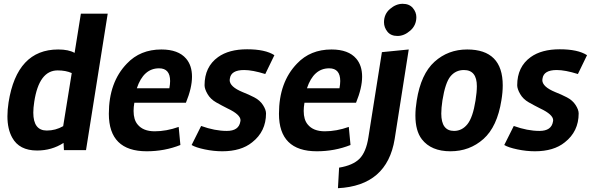

<svg xmlns="http://www.w3.org/2000/svg" viewBox="-20 -782 3108 1009"><path d="M286 -522Q341 -522 372 -504L405 -710H546L432 7H316L314 -31Q252 9 175 9Q81 9 44 -59Q19 -104 19 -171Q19 -205 25 -244Q69 -522 286 -522ZM283 -412Q185 -412 160 -247Q155 -215 155 -190Q155 -96 226 -96Q272 -96 312 -119L357 -398Q326 -412 283 -412Z M958 -474Q989 -438 989 -379Q989 -320 957 -242H686Q682 -219 682 -199Q682 -153 703 -128Q732 -92 793 -92Q854 -92 919 -115L928 -20Q845 13 751 13Q552 13 552 -184Q552 -350 647 -448Q717 -522 828 -522Q917 -522 958 -474ZM870 -318Q874 -340 874 -356Q874 -423 816 -423Q734 -423 699 -318Z M1263 -414Q1194 -414 1188 -369Q1187 -365 1187 -361Q1187 -326 1255 -298Q1286 -286 1316 -270.5Q1346 -255 1362 -230Q1378 -205 1378 -186Q1378 -91 1305 -34Q1247 13 1148 13Q1103 13 1055.5 3Q1008 -7 987 -20L1037 -120Q1109 -94 1172 -94Q1235 -94 1243 -143Q1244 -146 1244 -150Q1244 -180 1176 -212Q1146 -227 1116 -244Q1086 -261 1070.5 -288Q1055 -315 1055 -334Q1055 -431 1126 -482Q1183 -523 1278.5 -523Q1374 -523 1422 -492L1374 -393Q1307 -414 1263 -414Z M1852 -474Q1883 -438 1883 -379Q1883 -320 1851 -242H1580Q1576 -219 1576 -199Q1576 -153 1597 -128Q1626 -92 1687 -92Q1748 -92 1813 -115L1822 -20Q1739 13 1645 13Q1446 13 1446 -184Q1446 -350 1541 -448Q1611 -522 1722 -522Q1811 -522 1852 -474ZM1764 -318Q1768 -340 1768 -356Q1768 -423 1710 -423Q1628 -423 1593 -318Z M2128 -522 2054 -51Q2014 194 1756 207L1762 99Q1835 87 1869.5 52Q1904 17 1916 -60L1987 -508ZM2168 -692Q2168 -649 2136 -621Q2104 -593 2069 -593Q2034 -593 2016 -615.5Q1998 -638 1998 -665Q1998 -708 2029.5 -735Q2061 -762 2096 -762Q2131 -762 2149.5 -740Q2168 -718 2168 -692Z M2197 -50Q2163 -94 2163 -175Q2163 -211 2170 -254Q2192 -393 2263.5 -457.5Q2335 -522 2435 -522Q2622 -522 2622 -333Q2622 -297 2615 -255Q2593 -116 2520.5 -51.5Q2448 13 2347 13Q2246 13 2197 -50ZM2486 -329Q2486 -414 2418 -414Q2375 -414 2347.5 -381Q2320 -348 2305 -254Q2299 -214 2299 -185Q2299 -94 2366 -94Q2408 -94 2436.5 -129.5Q2465 -165 2479 -254Q2486 -298 2486 -329Z M2906 -414Q2837 -414 2831 -369Q2830 -365 2830 -361Q2830 -326 2898 -298Q2929 -286 2959 -270.5Q2989 -255 3005 -230Q3021 -205 3021 -186Q3021 -91 2948 -34Q2890 13 2791 13Q2746 13 2698.5 3Q2651 -7 2630 -20L2680 -120Q2752 -94 2815 -94Q2878 -94 2886 -143Q2887 -146 2887 -150Q2887 -180 2819 -212Q2789 -227 2759 -244Q2729 -261 2713.5 -288Q2698 -315 2698 -334Q2698 -431 2769 -482Q2826 -523 2921.5 -523Q3017 -523 3065 -492L3017 -393Q2950 -414 2906 -414Z"/></svg>

Font: Rambla
Style: Bold Italic
Weight: 700
Italic angle: -12°
Designer: Martin Sommaruga
Foundry: Martin Sommaruga
Version: Version 1.001